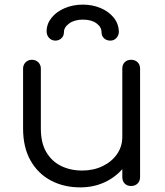

<svg xmlns="http://www.w3.org/2000/svg" viewBox="-20 -806 717 832"><path d="M328 6Q257 6 201 -23.5Q145 -53 112.5 -110Q80 -167 80 -249V-509Q80 -525 91 -536Q102 -547 118 -547Q135 -547 146 -536Q157 -525 157 -509V-249Q157 -187 180.5 -147Q204 -107 244.5 -87Q285 -67 336 -67Q385 -67 424.5 -86Q464 -105 487 -138Q510 -171 510 -213H565Q562 -150 530.5 -100.5Q499 -51 446 -22.5Q393 6 328 6ZM548 0Q531 0 520.5 -10.5Q510 -21 510 -39V-509Q510 -526 520.5 -536.5Q531 -547 548 -547Q565 -547 576 -536.5Q587 -526 587 -509V-39Q587 -21 576 -10.5Q565 0 548 0ZM220 -630Q204 -630 193 -641.5Q182 -653 182 -670Q182 -702 203 -728.5Q224 -755 260 -770.5Q296 -786 339 -786Q380 -786 415 -771.5Q450 -757 472 -730.5Q494 -704 495 -669Q495 -653 484.5 -641.5Q474 -630 458 -630Q442 -630 431 -640Q420 -650 420 -666Q420 -689 398 -705Q376 -721 339 -721Q303 -721 280 -704.5Q257 -688 257 -666Q257 -650 246 -640Q235 -630 220 -630Z"/></svg>

Font: Comfortaa
Style: Regular
Weight: 400
Designer: Johan Aakerlund
Foundry: Johan Aakerlund
Version: Version 3.104; ttfautohint (v1.8.1.43-b0c9)